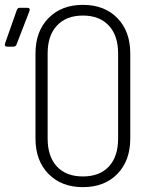

<svg xmlns="http://www.w3.org/2000/svg" viewBox="-41 -760 661 790"><path d="M-10 -568Q-25 -568 -20 -582L28 -718Q31 -728 41 -728H70Q85 -728 80 -714L27 -577Q24 -568 13 -568ZM300 10Q212 10 158.5 -44.5Q105 -99 105 -190V-540Q105 -631 158.5 -685.5Q212 -740 300 -740Q389 -740 442 -685.5Q495 -631 495 -540V-190Q495 -99 442 -44.5Q389 10 300 10ZM300 -34Q369 -34 407 -75Q445 -116 445 -190V-540Q445 -614 406.5 -655Q368 -696 300 -696Q232 -696 193.5 -655Q155 -614 155 -540V-190Q155 -116 193 -75Q231 -34 300 -34Z"/></svg>

Font: Pitagon Sans Mono Thin
Style: Regular
Weight: 100
Monospace: yes
Designer: Travis Tran
Foundry: Pitagon
Version: Version 1.001; ttfautohint (v1.8.4.7-5d5b);gftools[0.9.26]